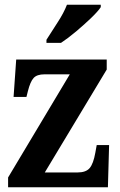

<svg xmlns="http://www.w3.org/2000/svg" viewBox="-20 -786 502 806"><path d="M14 0V-41L273 -474H167Q135 -474 121 -458.5Q107 -443 97 -403L91 -379H37L48 -536H428V-494L168 -62H305Q341 -62 356.5 -80.5Q372 -99 380 -144L386 -177H438L433 0ZM175 -619Q195 -651 221.5 -691.5Q248 -732 261 -766H403V-756Q392 -739 363 -711Q334 -683 299.5 -654Q265 -625 236 -606H175Z"/></svg>

Font: Noto Serif Khmer Condensed
Style: Bold
Weight: 700
Width: 3
Designer: Danh Hong and the Monotype Design Team
Foundry: Monotype Imaging Inc.
Version: Version 2.004; ttfautohint (v1.8.4.7-5d5b)